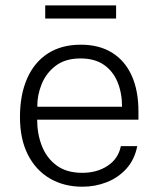

<svg xmlns="http://www.w3.org/2000/svg" viewBox="-20 -696 600 726"><path d="M120.5 -243.5Q120.5 -189.5 138.5 -143.8Q156.5 -98 194.2 -70.2Q232 -42.5 291 -42.5Q347 -42.5 387.2 -69.2Q427.5 -96 437 -143.5H499Q489 -92.5 458 -58.2Q427 -24 383.5 -7Q340 10 291.5 10Q222 10 168.8 -21Q115.5 -52 85.5 -111Q55.5 -170 55.5 -253.5Q55.5 -337.5 82.5 -399Q109.5 -460.5 161 -493.8Q212.5 -527 285.5 -527Q355 -527 403.8 -496.8Q452.5 -466.5 478 -410Q503.5 -353.5 503.5 -274.5V-243.5ZM121 -292.5H441.5Q441.5 -344 424.5 -385.5Q407.5 -427 372.8 -451Q338 -475 284.5 -475Q227.5 -475 191.2 -447.8Q155 -420.5 137.8 -378.5Q120.5 -336.5 121 -292.5ZM419 -675.5V-626H151V-675.5Z"/></svg>

Font: Public Sans Thin ExtraLight
Style: Regular
Weight: 250
Version: Version 1.007